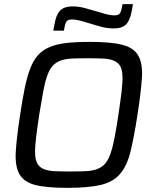

<svg xmlns="http://www.w3.org/2000/svg" viewBox="-20 -898 756 926"><path d="M305 8Q204 8 149.5 -6Q95 -20 73.5 -58.5Q52 -97 56 -165.5Q60 -234 77 -344Q88 -417 99 -471.5Q110 -526 125 -565.5Q140 -605 161.5 -630Q183 -655 217 -670Q251 -685 299 -690.5Q347 -696 414 -696Q515 -696 570 -682Q625 -668 647 -629.5Q669 -591 664.5 -522.5Q660 -454 643 -344Q626 -234 609 -165.5Q592 -97 558.5 -58.5Q525 -20 465.5 -6Q406 8 305 8ZM318 -71Q363 -71 394.5 -72.5Q426 -74 448.5 -82.5Q471 -91 486 -107.5Q501 -124 512 -154.5Q523 -185 532 -231Q541 -277 551 -344Q561 -411 566.5 -457Q572 -503 570.5 -533.5Q569 -564 559 -580.5Q549 -597 529 -605.5Q509 -614 478 -615.5Q447 -617 402 -617Q357 -617 325.5 -615.5Q294 -614 271.5 -605.5Q249 -597 234 -580.5Q219 -564 208 -533.5Q197 -503 188.5 -457Q180 -411 169 -344Q159 -277 153.5 -231Q148 -185 149.5 -154.5Q151 -124 161 -107.5Q171 -91 191 -82.5Q211 -74 242 -72.5Q273 -71 318 -71ZM621 -878Q617 -848 611 -826Q605 -804 595.5 -789.5Q586 -775 570 -768Q554 -761 528 -761Q498 -761 469.5 -768.5Q441 -776 413 -785Q390 -792 368.5 -798Q347 -804 327 -804Q305 -804 299 -792Q293 -780 288 -750H237Q242 -780 247.5 -802Q253 -824 263 -838.5Q273 -853 289 -860Q305 -867 331 -867Q361 -867 389.5 -859Q418 -851 446 -843Q469 -836 490.5 -830Q512 -824 532 -824Q554 -824 560 -836Q566 -848 571 -878Z"/></svg>

Font: Azeri Sans
Style: Italic
Weight: 400
Designer: Hector Gatti & Omnibus-Type (original fonts) / Cristiano Sobral (main changes and remastering)
Foundry: Omnibus-Type
Version: Version 0.07;August 21, 2020;FontCreator 13.0.0.2681 64-bit;